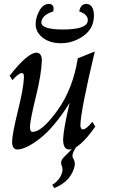

<svg xmlns="http://www.w3.org/2000/svg" viewBox="-20 -750 572 976"><path d="M255.9 206.1 245.6 189.9Q293 159.2 297.9 113.8Q297.9 101.1 294.4 94Q291 86.9 290.5 77.6Q290.5 60.5 313 41L346.2 6.8L366.7 -2Q348.1 26.4 348.1 43.5Q348.6 50.3 354.5 59.6Q360.4 68.8 360.4 89.4Q343.8 170.9 255.9 206.1ZM331.5 9.8Q300.8 9.8 300.8 -42Q303.2 -97.7 334 -226.6Q254.9 -101.6 182.9 -45.9Q110.8 9.8 67.9 9.8Q41.5 9.8 41.5 -31.2Q43 -73.2 71.3 -187.3Q99.6 -301.3 101.6 -355.5Q101.6 -370.1 99.4 -374.3Q97.2 -378.4 90.3 -378.4Q75.2 -378.4 43 -342.3L29.3 -365.7Q121.1 -482.4 166 -482.4Q177.7 -482.4 185.3 -472.2Q192.9 -461.9 192.9 -443.4Q190.4 -371.6 162.1 -257.1Q133.8 -142.6 132.3 -105.5Q132.3 -79.6 145.5 -79.6Q193.4 -79.6 272 -188.7Q350.6 -297.9 375.5 -453.6L461.9 -488.3Q391.1 -191.4 388.7 -114.7Q388.7 -92.3 401.9 -92.3Q418 -92.3 449.7 -130.9L464.4 -106.4Q382.3 9.8 331.5 9.8ZM289.6 -530.3Q233.4 -530.3 197.3 -558.3Q161.1 -586.4 161.1 -627.4Q161.1 -660.6 180.2 -695.3Q199.2 -730 228.5 -730Q252.4 -730 252.4 -705.1Q252.4 -699.2 251 -691.9Q193.8 -674.3 189.9 -636.7Q189.9 -600.1 300.3 -600.1Q418.5 -600.1 425.8 -641.6L426.3 -647.9Q426.3 -677.2 382.8 -691.9Q389.6 -730 418.9 -730Q437.5 -730 447.5 -714.4Q457.5 -698.7 457.5 -671.4Q457.5 -606 405 -568.1Q352.5 -530.3 289.6 -530.3Z"/></svg>

Font: Kelvinch
Style: Italic
Weight: 400
Italic angle: -10°
Designer: Paul James Miller
Foundry: High-Logic / Made with FontCreator
Version: Version 3.40;July 22, 2017;FontCreator 11.0.0.2388 64-bit